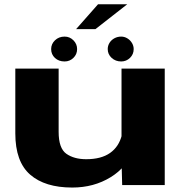

<svg xmlns="http://www.w3.org/2000/svg" viewBox="-20 -852 858 884"><path d="M250 -245Q250 -169 285.5 -144Q321 -119 377 -119Q446 -119 486.8 -147.8Q527.5 -176.5 541 -230L578 -150Q567 -84 489.5 -36.2Q412 11.5 312.5 11.5Q187 11.5 118.8 -48Q50.5 -107.5 50.5 -238V-536H250ZM539.5 -115.5V-536H738.5V0H542.5ZM215.5 -626Q215.5 -649.5 233.2 -666.5Q251 -683.5 277.5 -683.5Q301 -683.5 318 -666.5Q335 -649.5 335 -626Q335 -602 318 -585.5Q301 -569 277.5 -569Q250.5 -569 233 -585.2Q215.5 -601.5 215.5 -626ZM476 -626Q476 -641.5 484.2 -654.8Q492.5 -668 506.8 -675.8Q521 -683.5 538 -683.5Q553 -683.5 566.2 -675.5Q579.5 -667.5 587.5 -654.2Q595.5 -641 595.5 -626Q595.5 -602 578.5 -585.5Q561.5 -569 538 -569Q512 -569 494 -585.5Q476 -602 476 -626ZM431.5 -832.5H566L419.5 -718H330.5Z"/></svg>

Font: Anybody Wide
Style: Bold
Weight: 700
Width: 7
Designer: Tyler Finck
Foundry: Etcetera Type Company
Version: Version 1.000; ttfautohint (v1.8)